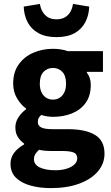

<svg xmlns="http://www.w3.org/2000/svg" viewBox="-20 -760 574 991"><path d="M241.8 210.9Q184.1 210.9 136.8 197.6Q89.5 184.3 61.8 156.8Q34.2 129.3 34.2 85.2Q34.2 54 52.5 29.2Q70.8 4.4 104.6 -14.7V-18.7Q85.8 -32.2 72.5 -52.4Q59.3 -72.6 59.3 -102.9Q59.3 -130.2 75.3 -154.7Q91.3 -179.3 114.6 -195.9V-199.9Q88.5 -218.2 68.2 -251.9Q48 -285.6 48 -328.6Q48 -388.1 77 -428.2Q106 -468.2 152.9 -488.2Q199.8 -508.1 253.2 -508.1Q274 -508.1 293.7 -505Q313.4 -502 330 -496.1H511.4V-389H428.4V-385Q438.4 -372 443.4 -356.6Q448.5 -341.3 448.5 -322Q448.5 -265.8 422.4 -229.3Q396.3 -192.9 351.8 -174.9Q307.4 -156.9 253.2 -156.9Q239.6 -156.9 224.6 -159.2Q209.6 -161.5 192.6 -166.6Q184 -158.5 179.7 -150.9Q175.3 -143.3 175.3 -129.7Q175.3 -111.7 192.4 -102.5Q209.4 -93.3 249.6 -93.3H330Q421.5 -93.3 470.5 -63.6Q519.4 -33.9 519.4 32.8Q519.4 84.3 485.4 124.5Q451.4 164.8 389.2 187.8Q326.9 210.9 241.8 210.9ZM253.2 -245.9Q272.5 -245.9 287.7 -255.3Q302.9 -264.6 311.9 -283Q320.9 -301.4 320.9 -328.6Q320.9 -368.9 301.7 -389.1Q282.5 -409.3 253.2 -409.3Q223.9 -409.3 204.7 -389.1Q185.5 -368.9 185.5 -328.6Q185.5 -301.4 194.5 -283Q203.5 -264.6 218.7 -255.3Q233.8 -245.9 253.2 -245.9ZM265.2 118.7Q298.3 118.7 323.7 110.8Q349.2 102.9 363.9 89Q378.7 75 378.7 57.9Q378.7 34 359.1 26.7Q339.4 19.4 303 19.4H251.6Q226.1 19.4 210.4 17.8Q194.6 16.2 182 13.1Q168.3 24.7 161.7 36.3Q155.2 47.9 155.2 61.7Q155.2 90 185.5 104.3Q215.8 118.7 265.2 118.7ZM271.4 -568.4Q214.8 -568.4 177.7 -589.4Q140.5 -610.4 122.2 -646.1Q103.9 -681.7 102.4 -725.9L186 -739.8Q189.2 -718.2 199.5 -700Q209.8 -681.8 227.5 -671Q245.1 -660.3 271.4 -660.3Q297.9 -660.3 315.9 -671Q333.9 -681.8 343.8 -700Q353.6 -718.2 356.8 -739.8L440.5 -725.9Q439 -681.7 420.7 -646.1Q402.4 -610.4 365.7 -589.4Q329 -568.4 271.4 -568.4Z"/></svg>

Font: Source Sans 3 VF
Style: Regular
Weight: 200
Designer: Paul D. Hunt
Foundry: Adobe
Version: Version 3.046;hotconv 1.0.118;makeotfexe 2.5.65603